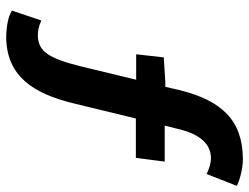

<svg xmlns="http://www.w3.org/2000/svg" viewBox="-112 -594 803 619"><g transform="rotate(90 289.5 -284.5)"><path d="M576 -648C557 -657 522 -666 494 -666C368 -666 304 -598 270 -460L260 -416H245L165 -411L155 -322H237L195 -148C169 -41 146 -6 95 -5C80 -5 64 -8 52 -14L46 -16L14 79L17 80C33 90 62 96 98 97C229 97 282 4 312 -115L362 -321H489L501 -414H385L398 -466C412 -521 441 -563 489 -563C510 -563 525 -556 537 -551L541 -549L579 -646Z"/></g></svg>

Font: Falling Sky
Style: MedObl
Weight: 500
Designer: Paul D. Hunt
Foundry: Adobe Systems Incorporated
Version: Version 1.02